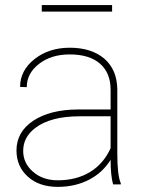

<svg xmlns="http://www.w3.org/2000/svg" viewBox="-20 -726 568 756"><path d="M455.6 0C455.6 0 455.6 -4.4 455.6 -4.4C455.6 -4.4 455.6 -4.4 455.6 -4.4C446.3 -25.4 441.9 -64.5 441.9 -122.6C441.9 -122.6 441.9 -375 441.9 -375C441.9 -375 441.9 -375 441.9 -375C440.9 -426.8 423.8 -466.8 390.1 -495.6C356.4 -523.9 311.5 -538.1 254.4 -538.1C254.4 -538.1 254.4 -538.1 254.4 -538.1C199.7 -538.1 153.3 -522.9 115.7 -493.2C78.1 -463.4 59.1 -426.8 59.1 -383.8C59.1 -383.8 85.4 -382.8 85.4 -382.8C85.4 -382.8 85.4 -382.8 85.4 -382.8C85.4 -419.4 101.6 -449.7 133.8 -474.6C166 -499.5 206.1 -511.7 254.4 -511.7C254.4 -511.7 254.4 -511.7 254.4 -511.7C306.2 -511.7 346.2 -499.5 374 -475.1C401.9 -450.7 415.5 -416.5 415.5 -372.1C415.5 -372.1 415.5 -294.9 415.5 -294.9C415.5 -294.9 285.2 -294.9 285.2 -294.9C285.2 -294.9 285.2 -294.9 285.2 -294.9C212.4 -294.4 154.3 -279.3 110.8 -250.5C66.9 -221.2 44.9 -182.1 44.9 -133.8C44.9 -133.8 44.9 -133.8 44.9 -133.8C44.9 -91.3 60.1 -56.6 89.8 -30.3C119.6 -3.4 158.7 9.8 207.5 9.8C207.5 9.8 207.5 9.8 207.5 9.8C252.9 9.8 293.9 0.5 330.1 -18.1C366.2 -36.6 394.5 -63 415.5 -96.7C415.5 -96.7 415.5 -96.7 415.5 -96.7C415.5 -54.7 418.9 -22.5 425.3 0C425.3 0 455.6 0 455.6 0ZM207.5 -16.1C168 -16.1 135.7 -27.3 109.9 -49.8C84 -72.3 71.3 -99.6 71.3 -131.8C71.3 -131.8 71.3 -131.8 71.3 -131.8C71.3 -168.5 87.4 -198.7 120.1 -223.1C120.1 -223.1 120.1 -223.1 120.1 -223.1C160.2 -252.9 217.8 -268.1 293.5 -268.1C293.5 -268.1 415.5 -268.1 415.5 -268.1C415.5 -268.1 415.5 -142.6 415.5 -142.6C415.5 -142.6 415.5 -142.6 415.5 -142.6C397.5 -102.5 371.1 -71.3 335.4 -49.3C299.8 -27.3 256.8 -16.1 207.5 -16.1C207.5 -16.1 207.5 -16.1 207.5 -16.1ZM421.4 -706.1C421.4 -706.1 144.5 -706.1 144.5 -706.1C144.5 -706.1 144.5 -680.2 144.5 -680.2C144.5 -680.2 421.4 -680.2 421.4 -680.2C421.4 -680.2 421.4 -706.1 421.4 -706.1Z"/></svg>

Font: WOX
Style: Regular
Weight: 500
Designer: Google
Foundry: ""
Version: ""